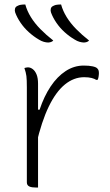

<svg xmlns="http://www.w3.org/2000/svg" viewBox="-20 -833 490 858"><path d="M142 -343H157Q177 -403 206.5 -447Q236 -491 273.5 -515.5Q311 -540 354 -540Q378 -540 394 -536.5Q410 -533 415 -527Q419 -523 420.5 -518Q422 -513 422 -506Q422 -502 421.5 -498Q421 -494 420.5 -490.5Q420 -487 419 -483Q418 -479 416 -476H410Q403 -481 389.5 -484.5Q376 -488 356 -488Q310 -488 270 -455.5Q230 -423 198 -357Q166 -291 142 -188ZM150 5Q149 5 147 5Q145 5 143.5 5Q142 5 140 5Q132 5 124.5 4Q117 3 111.5 0.5Q106 -2 103 -6.5Q100 -11 100 -18Q100 -60 100 -102.5Q100 -145 100 -187.5Q100 -230 100 -272.5Q100 -315 100 -357.5Q100 -400 100 -442Q100 -477 98 -493Q96 -509 89 -529Q92 -530 94.5 -530.5Q97 -531 100 -531.5Q103 -532 105 -532Q116 -532 126.5 -524Q137 -516 143.5 -500Q150 -484 150 -459Q150 -412 150 -366Q150 -320 150 -273.5Q150 -227 150 -180.5Q150 -134 150 -88Q150 -42 150 5ZM93 -813Q101 -784 118 -756.5Q135 -729 160.5 -703Q186 -677 218 -652Q214 -647 207 -645Q200 -643 195 -643Q187 -643 176 -646Q165 -649 154 -656Q130 -670 108.5 -689.5Q87 -709 71.5 -732Q56 -755 48 -777Q45 -785 47 -794Q49 -803 59 -807Q65 -810 69.5 -811Q74 -812 80 -812.5Q86 -813 93 -813ZM253 -813Q261 -784 278 -756.5Q295 -729 320.5 -703Q346 -677 378 -652Q374 -647 367 -645Q360 -643 355 -643Q347 -643 336 -646Q325 -649 314 -656Q290 -670 268.5 -689.5Q247 -709 231.5 -732Q216 -755 208 -777Q205 -785 207 -794Q209 -803 219 -807Q225 -810 229.5 -811Q234 -812 240 -812.5Q246 -813 253 -813Z"/></svg>

Font: Recursive Casual Light
Style: Regular
Weight: 300
Version: Version 1.047